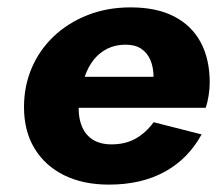

<svg xmlns="http://www.w3.org/2000/svg" viewBox="-20 -490 597 520"><path d="M275 10Q363 10 426.5 -25Q490 -60 526 -126L396 -159Q376 -131 348 -115Q320 -99 282 -99Q249 -99 228 -114Q207 -129 198.5 -157Q190 -185 195 -221Q200 -255 209.5 -282.5Q219 -310 234.5 -329Q250 -348 271.5 -358.5Q293 -369 320 -369Q346 -369 362.5 -358Q379 -347 387.5 -327Q396 -307 396 -278Q396 -269 392 -257.5Q388 -246 382 -236L417 -282H121V-198H537Q542 -212 545 -231Q548 -250 548 -266Q548 -330 523.5 -375.5Q499 -421 451.5 -445.5Q404 -470 334 -470Q270 -470 217 -449Q164 -428 125.5 -391.5Q87 -355 66 -306Q45 -257 45 -200Q45 -135 73.5 -88Q102 -41 153.5 -15.5Q205 10 275 10Z"/></svg>

Font: Jost
Style: Bold Italic
Weight: 700
Italic angle: -5°
Version: Version 3.710